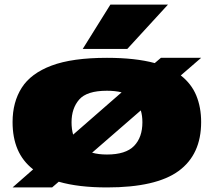

<svg xmlns="http://www.w3.org/2000/svg" viewBox="-20 -810 935 840"><path d="M35 10 125 -69Q79 -105 57 -156.5Q35 -208 35 -276Q35 -363 75 -426Q115 -489 205.5 -523Q296 -557 448 -557Q572 -557 657 -534L684 -557H860L771 -480Q818 -443 839 -391.5Q860 -340 860 -276Q860 -134 761.5 -62Q663 10 448 10Q323 10 237 -15L208 10ZM293 -275Q293 -245 300 -221L512 -406Q484 -413 448 -413Q360 -413 326.5 -374.5Q293 -336 293 -275ZM448 -134Q530 -134 566.5 -171.5Q603 -209 603 -275Q603 -304 596 -327L383 -142Q411 -134 448 -134ZM342 -596 463 -790H715L537 -596Z"/></svg>

Font: Georama ExtraExtended ExtraBold
Style: Regular
Weight: 800
Width: 8
Designer: Jean-Baptiste Levee
Foundry: Production Type
Version: Version 1.000